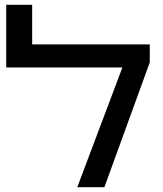

<svg xmlns="http://www.w3.org/2000/svg" viewBox="-20 -780 678 800"><path d="M302 0 490 -499H6V-760H114V-595H604V-520L415 0Z"/></svg>

Font: Noto Sans Hebrew Medium
Style: Regular
Weight: 500
Designer: Monotype Design Team
Foundry: Monotype Imaging Inc.
Version: Version 2.003